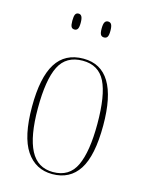

<svg xmlns="http://www.w3.org/2000/svg" viewBox="-114 -806 673 886"><g transform="rotate(15 223.0 -363.5)"><path d="M223 10Q143 10 98 -57Q53 -124 53 -267Q53 -406 95.5 -474Q138 -542 226 -542Q393 -542 393 -267Q393 -123 350 -56.5Q307 10 223 10ZM224 0Q302 0 333.5 -67.5Q365 -135 365 -267Q365 -404 333 -468Q301 -532 225 -532Q146 -532 113.5 -467.5Q81 -403 81 -267Q81 -133 115.5 -66.5Q150 0 224 0ZM291 -661Q280 -661 275 -669Q270 -677 270 -698Q270 -719 275 -728Q280 -737 291 -737Q302 -737 307 -728Q312 -719 312 -698Q312 -677 307 -669Q302 -661 291 -661ZM150 -661Q139 -661 134.5 -669Q130 -677 130 -698Q130 -719 134.5 -728Q139 -737 150 -737Q160 -737 165 -728Q170 -719 170 -698Q170 -677 165 -669Q160 -661 150 -661Z"/></g></svg>

Font: Noto Serif Display Condensed Thin
Style: Regular
Weight: 100
Width: 3
Designer: Monotype Design Team
Foundry: Monotype Imaging Inc.
Version: Version 2.009